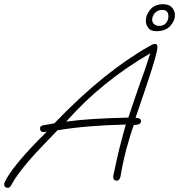

<svg xmlns="http://www.w3.org/2000/svg" viewBox="-75 -832 850 911"><path d="M-38 59Q-55 59 -55 43Q-55 37 -54 35Q-17 -46 147 -207Q142 -206 138 -205.5Q134 -205 132 -205Q115 -205 115 -224Q115 -235 132 -238Q142 -240 153.5 -241.5Q165 -243 183 -247Q304 -373 416.5 -463.5Q529 -554 632 -612Q641 -617 648 -620.5Q655 -624 660 -624Q672 -624 672 -608Q672 -578 612 -402L568 -273Q594 -273 594 -257Q594 -239 560 -239Q541 -187 524.5 -124.5Q508 -62 497 4Q493 25 479 25Q462 25 462 7Q462 4 464 -6Q466 -16 470 -32Q482 -90 491.5 -128Q501 -166 508.5 -192.5Q516 -219 522 -241Q338 -237 198 -214Q158 -173 131 -144.5Q104 -116 91 -102Q31 -36 -5 18Q-8 23 -12.5 31Q-17 39 -24 50Q-28 59 -38 59ZM239 -255Q297 -263 370 -267.5Q443 -272 534 -274Q549 -320 564 -363.5Q579 -407 593 -447Q610 -491 638 -579Q522 -512 422.5 -431Q323 -350 239 -255ZM666 -684Q641 -684 629 -699Q617 -714 617 -734Q617 -761 638 -786.5Q659 -812 699 -812Q727 -812 741 -796.5Q755 -781 755 -760Q755 -733 732.5 -708.5Q710 -684 666 -684ZM679 -709Q702 -709 713 -723Q724 -737 724 -754Q724 -785 695 -785Q673 -785 660 -770.5Q647 -756 647 -738Q647 -725 657 -717Q667 -709 679 -709Z"/></svg>

Font: Oooh Baby
Style: Regular
Weight: 400
Designer: Robert E. Leuschke
Foundry: Robert E. Leuschke
Version: Version 1.011; ttfautohint (v1.8.3)